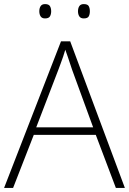

<svg xmlns="http://www.w3.org/2000/svg" viewBox="-20 -918 630 938"><path d="M546 0 448 -259H145L44 0H0L278 -716H323L590 0ZM332 -578Q328 -590 323 -605Q318 -620 312 -638Q306 -656 299 -675Q294 -659 288.5 -641.5Q283 -624 276.5 -608Q270 -592 265 -577L157 -296H435ZM172 -863Q172 -878 178.5 -888Q185 -898 200 -898Q218 -898 224 -888Q230 -878 230 -863Q230 -848 224 -838Q218 -828 200 -828Q185 -828 178.5 -838Q172 -848 172 -863ZM361 -863Q361 -878 367.5 -888Q374 -898 389 -898Q408 -898 413.5 -888Q419 -878 419 -863Q419 -848 413.5 -838Q408 -828 389 -828Q374 -828 367.5 -838Q361 -848 361 -863Z"/></svg>

Font: Noto Sans Hebrew Thin ExtraLight
Style: Regular
Weight: 250
Version: Version 3.001